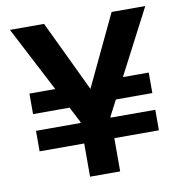

<svg xmlns="http://www.w3.org/2000/svg" viewBox="-79 -774 807 848"><g transform="rotate(-10 324.5 -350.0)"><path d="M57 -149V-241H592V-149ZM283 -316H57V-408H279ZM396 -316 400 -408H592V-316ZM257 0V-246L21 -700H174L342 -348H310L477 -700H628L392 -246V0Z"/></g></svg>

Font: DM Sans 20pt
Style: Bold
Weight: 700
Version: Version 4.004;gftools[0.9.30]